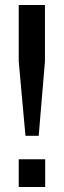

<svg xmlns="http://www.w3.org/2000/svg" viewBox="-20 -749 256 769"><path d="M82 -205 55 -503V-729H160V-503L135 -205ZM55 0V-111H161V0Z"/></svg>

Font: Hubot Sans Condensed ExtraLight Medium
Style: Regular
Weight: 500
Version: Version 2.000